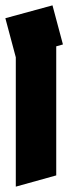

<svg xmlns="http://www.w3.org/2000/svg" viewBox="-31 -694 270 717"><path d="M28 3V-480L-11 -626L165 -674L204 -528L179 -521V-39Z"/></svg>

Font: Blaka
Style: Regular
Weight: 400
Designer: Mohamed Gaber
Foundry: Kief Type Foundry
Version: Version 1.003; ttfautohint (v1.8.4.7-5d5b)